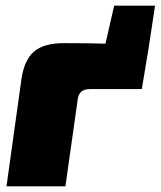

<svg xmlns="http://www.w3.org/2000/svg" viewBox="-20 -661 570 681"><path d="M530 -641 507 -490 483 -345H299Q261 -345 256 -311L212 0H3L56 -380Q66 -449 101 -478.5Q136 -508 207 -508Q306 -508 354 -506L385 -641Z"/></svg>

Font: Exo 2.0 Black
Style: Italic
Weight: 900
Italic angle: -8°
Designer: Natanael Gama
Version: Version 1.001;PS 001.001;hotconv 1.0.70;makeotf.lib2.5.58329